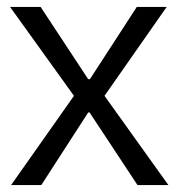

<svg xmlns="http://www.w3.org/2000/svg" viewBox="-20 -533 514 553"><path d="M12 0 193 -257 9 -513H97L234 -305H239L374 -513H460L281 -257L465 0H376L238 -209H234L99 0Z"/></svg>

Font: Bricolage Grotesque 48pt Light
Style: Regular
Weight: 300
Designer: Mathieu Triay
Foundry: Atelier Triay
Version: Version 1.000; ttfautohint (v1.8.4.7-5d5b);gftools[0.9.32]